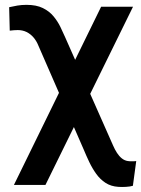

<svg xmlns="http://www.w3.org/2000/svg" viewBox="-20 -556 579 788"><path d="M525.9 -528.3 166.5 203.1H37.1L395 -528.3ZM88.9 -536.1Q129.4 -536.1 156 -522.9Q182.6 -509.8 199.7 -489Q216.8 -468.3 227.8 -445.6Q238.8 -422.9 247.1 -403.8L443.8 40.5Q451.2 57.6 460 71.3Q468.8 85 480 94Q491.2 103 504.9 105Q511.2 106 522 106Q532.7 106 539.1 105L525.4 206.5Q513.7 210 497.1 210.9Q480.5 211.9 465.8 210.9Q435.5 209 413.3 194.6Q391.1 180.2 375 157.7Q358.9 135.3 346.4 109.1Q334 83 323.7 58.1L138.2 -367.2Q130.4 -387.2 117.9 -401.9Q105.5 -416.5 89.1 -424.6Q72.8 -432.6 52.7 -432.6Q46.9 -432.6 36.6 -431.9Q26.4 -431.2 20 -430.2L17.6 -526.4Q34.2 -530.3 51.5 -533.2Q68.8 -536.1 88.9 -536.1Z"/></svg>

Font: Roboto SemiBold
Style: Regular
Weight: 600
Designer: Christian Robertson
Foundry: Google
Version: Version 3.009; 2024